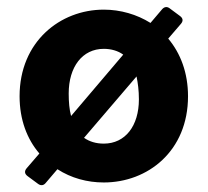

<svg xmlns="http://www.w3.org/2000/svg" viewBox="-20 -512 595 550"><path d="M461.9 -401.4 498 -443.4C504.9 -451.2 504.9 -459 496.1 -465.8L465.8 -488.3C458 -494.1 450.2 -492.2 444.3 -485.4L411.1 -446.3C372.1 -470.7 325.2 -484.4 277.3 -484.4C152.3 -484.4 36.1 -392.6 36.1 -236.3C36.1 -168.9 57.6 -113.3 92.8 -72.3L56.6 -30.3C49.8 -22.5 49.8 -14.6 58.6 -7.8L88.9 14.6C96.7 20.5 104.5 19.5 110.4 12.7L144.5 -27.3C183.6 -2 229.5 10.7 277.3 10.7C403.3 10.7 518.6 -79.1 518.6 -236.3C518.6 -303.7 497.1 -359.4 461.9 -401.4ZM176.8 -244.1C176.8 -320.3 215.8 -372.1 277.3 -372.1C298.8 -372.1 318.4 -366.2 333 -355.5L183.6 -179.7C178.7 -198.2 176.8 -219.7 176.8 -244.1ZM277.3 -100.6C254.9 -100.6 236.3 -106.4 220.7 -117.2L371.1 -293C375 -274.4 377.9 -252.9 377.9 -227.5C377.9 -151.4 338.9 -100.6 277.3 -100.6Z"/></svg>

Font: Ed Sans Neue
Style: Bold
Weight: 700
Designer: Stephen Hutchings
Version: Version 1.004;PS 001.004;hotconv 1.0.88;makeotf.lib2.5.64775